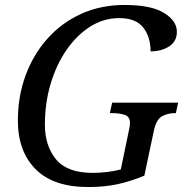

<svg xmlns="http://www.w3.org/2000/svg" viewBox="-20 -744 754 774"><path d="M336 10Q195 10 123.5 -62Q52 -134 52 -258Q52 -355 83 -439.5Q114 -524 171 -588Q228 -652 307 -688Q386 -724 482 -724Q589 -724 641 -692Q693 -660 693 -616Q693 -577 662 -557Q631 -537 587 -537Q587 -596 557 -633.5Q527 -671 461 -671Q397 -671 342.5 -636Q288 -601 247 -541Q206 -481 183.5 -404Q161 -327 161 -242Q161 -156 206 -101.5Q251 -47 354 -47Q383 -47 414 -51Q445 -55 467 -61L500 -220Q504 -236 504 -248Q504 -274 482.5 -281Q461 -288 432 -288H423L432 -330H698L689 -288H685Q657 -288 633.5 -275.5Q610 -263 600 -216L562 -36Q507 -13 454 -1.5Q401 10 336 10Z"/></svg>

Font: NotoSerif-Italic
Style: Regular
Weight: 400
Italic angle: -12°
Designer: Monotype Design Team
Foundry: Monotype Imaging Inc.
Version: Version 2.007; ttfautohint (v1.8) -l 8 -r 50 -G 200 -x 14 -D